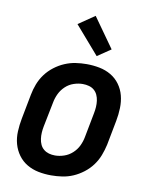

<svg xmlns="http://www.w3.org/2000/svg" viewBox="-87 -842 725 919"><g transform="rotate(10 275.0 -382.5)"><path d="M225 12Q193 12 163 6Q133 0 107.5 -15Q82 -30 64.5 -54Q47 -78 39 -107Q31 -136 32.5 -168Q34 -200 40 -231L63 -351Q68 -378 78 -404Q88 -430 105 -453Q122 -476 145.5 -494Q169 -512 195 -523Q221 -534 247.5 -538Q274 -542 301 -542Q333 -542 363.5 -536Q394 -530 419.5 -515Q445 -500 462.5 -476Q480 -452 487.5 -423Q495 -394 494 -362Q493 -330 487 -299L464 -179Q458 -152 448 -126Q438 -100 421 -77Q404 -54 380.5 -36Q357 -18 331.5 -7Q306 4 279 8Q252 12 225 12ZM227 -85Q248 -85 270.5 -92.5Q293 -100 311 -116.5Q329 -133 339 -154Q349 -175 353 -197L376 -317Q379 -332 380 -347.5Q381 -363 379 -378Q377 -393 371 -406Q365 -419 354.5 -428Q344 -437 329.5 -441Q315 -445 299 -445Q278 -445 255.5 -437.5Q233 -430 215.5 -413.5Q198 -397 188 -376Q178 -355 174 -333L150 -213Q147 -198 146 -182.5Q145 -167 147 -152Q149 -137 155 -124Q161 -111 172 -102Q183 -93 197 -89Q211 -85 227 -85ZM341 -588 224 -723 303 -777 406 -632Z"/></g></svg>

Font: Lode
Style: Bold Italic
Weight: 700
Italic angle: -11°
Monospace: yes
Designer: Belleve Invis
Foundry: Belleve Invis
Version: Version 29.2.0; ttfautohint (v1.8.3)